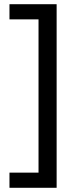

<svg xmlns="http://www.w3.org/2000/svg" viewBox="-20 -734 369 912"><path d="M25 86V158H249V-714H25V-642H163V86Z"/></svg>

Font: Noto Sans Lycian
Style: Regular
Weight: 400
Designer: Monotype Design Team
Foundry: Monotype Imaging Inc.
Version: Version 2.002